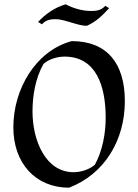

<svg xmlns="http://www.w3.org/2000/svg" viewBox="-20 -857 642 892"><path d="M42 -265C42 -100 144 15 301 15C467 -49 560 -207 560 -387C560 -561 479 -666 313 -666C147 -621 42 -445 42 -265ZM280 -594C427 -594 471 -457 471 -310C471 -240 457 -158 421 -92C395 -69 355 -57 322 -57C190 -57 131 -207 131 -339C131 -411 144 -493 182 -560C208 -583 247 -594 280 -594ZM175 -744C191 -763 213 -768 238 -768C280 -768 341 -737 383 -737C425 -755 456 -785 487 -819L469 -830C452 -810 430 -806 404 -806C363 -806 321 -818 285 -837C234 -822 191 -792 157 -755Z"/></svg>

Font: Almendra
Style: Regular
Weight: 400
Designer: Ana Sanfelippo
Foundry: Ana Sanfelippo
Version: Version 1.003